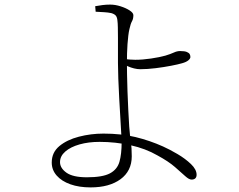

<svg xmlns="http://www.w3.org/2000/svg" viewBox="-20 -784 1040 835"><path d="M396 -733 394 -757Q410 -760 426 -762Q442 -764 459 -764Q481 -764 504.5 -756.5Q528 -749 544 -738.5Q560 -728 560 -718Q560 -702 554 -691.5Q548 -681 543 -658Q540 -646 538 -629Q536 -612 534.5 -592Q533 -572 532.5 -551.5Q532 -531 532 -511Q532 -494 532.5 -460.5Q533 -427 534.5 -385.5Q536 -344 538 -304Q540 -264 542 -233Q545 -195 549 -168.5Q553 -142 553 -104Q553 -72 540.5 -47Q528 -22 504 -4.5Q480 13 447.5 22Q415 31 374 31Q324 31 286 17.5Q248 4 226.5 -20.5Q205 -45 205 -77Q205 -121 238 -148.5Q271 -176 323 -189.5Q375 -203 430 -203Q507 -203 569 -188Q631 -173 689 -147Q718 -134 752 -114Q786 -94 810.5 -70.5Q835 -47 835 -24Q835 -14 829.5 -8.5Q824 -3 813 -3Q802 -3 785.5 -18Q769 -33 741 -57.5Q713 -82 665 -108Q613 -138 547.5 -152.5Q482 -167 413 -167Q365 -167 326 -156Q287 -145 264 -125Q241 -105 241 -79Q241 -53 269 -33Q297 -13 358 -13Q426 -13 458 -30Q490 -47 499.5 -80.5Q509 -114 509 -165Q509 -171 507.5 -199.5Q506 -228 503.5 -269Q501 -310 498.5 -355.5Q496 -401 494.5 -442Q493 -483 493 -510Q493 -536 493 -565Q493 -594 493 -620Q493 -646 492.5 -665.5Q492 -685 491 -691Q490 -708 484 -715.5Q478 -723 464 -727Q450 -730 432.5 -731Q415 -732 396 -733ZM515 -528Q529 -526 544.5 -525Q560 -524 568 -524Q600 -524 637 -529.5Q674 -535 699 -542Q722 -549 736 -555.5Q750 -562 763 -562Q783 -562 792.5 -558Q802 -554 805 -548.5Q808 -543 808 -536Q808 -529 799 -521.5Q790 -514 772 -509Q755 -504 724 -498Q693 -492 657 -487.5Q621 -483 590 -483Q577 -483 563 -486.5Q549 -490 536.5 -495.5Q524 -501 515 -506Z"/></svg>

Font: Noto Serif HK
Style: Regular
Weight: 200
Designer: Ryoko NISHIZUKA 西塚涼子 (kana & ideographs); Frank Grießhammer (Latin, Greek & Cyrillic); Wenlong ZHANG 张文龙 (bopomofo); San
Foundry: Adobe
Version: Version 2.001;hotconv 1.1.0;makeotfexe 2.6.0